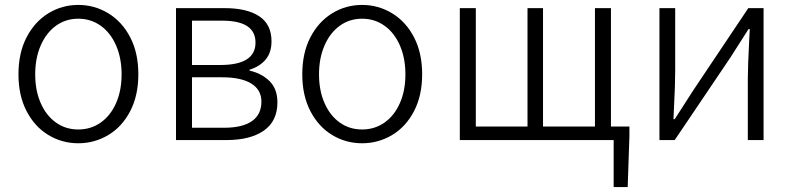

<svg xmlns="http://www.w3.org/2000/svg" viewBox="-20 -569 3220 780"><path d="M55 -267Q55 -354 88 -417.5Q121 -481 176.5 -515Q232 -549 298 -549Q364 -549 420 -515Q476 -481 509 -417.5Q542 -354 542 -267Q542 -181 509 -117.5Q476 -54 420 -20.5Q364 13 298 13Q232 13 176.5 -20.5Q121 -54 88 -117.5Q55 -181 55 -267ZM474 -267Q474 -333 451.5 -384.5Q429 -436 389 -464.5Q349 -493 298 -493Q247 -493 207.5 -464.5Q168 -436 145.5 -384.5Q123 -333 123 -267Q123 -201 145.5 -150Q168 -99 207.5 -71Q247 -43 298 -43Q349 -43 389 -71Q429 -99 451.5 -150Q474 -201 474 -267Z M1083 -401Q1083 -356 1059.5 -327.5Q1036 -299 994 -286V-282Q1043 -271 1075 -239.5Q1107 -208 1107 -153Q1107 -77 1052 -38.5Q997 0 900 0H695V-536H892Q983 -536 1033 -503Q1083 -470 1083 -401ZM1018 -396Q1018 -485 883 -485H760V-305H875Q1018 -305 1018 -396ZM1042 -156Q1042 -204 1001 -229.5Q960 -255 882 -255H760V-50H890Q965 -50 1003.5 -77Q1042 -104 1042 -156Z M1208 -267Q1208 -354 1241 -417.5Q1274 -481 1329.5 -515Q1385 -549 1451 -549Q1517 -549 1573 -515Q1629 -481 1662 -417.5Q1695 -354 1695 -267Q1695 -181 1662 -117.5Q1629 -54 1573 -20.5Q1517 13 1451 13Q1385 13 1329.5 -20.5Q1274 -54 1241 -117.5Q1208 -181 1208 -267ZM1627 -267Q1627 -333 1604.5 -384.5Q1582 -436 1542 -464.5Q1502 -493 1451 -493Q1400 -493 1360.5 -464.5Q1321 -436 1298.5 -384.5Q1276 -333 1276 -267Q1276 -201 1298.5 -150Q1321 -99 1360.5 -71Q1400 -43 1451 -43Q1502 -43 1542 -71Q1582 -99 1604.5 -150Q1627 -201 1627 -267Z M2428 0V-55H2537V-15L2530 191H2473V0ZM1913 -536V-55H2123V-536H2186V-55H2397V-536H2462V0H1848V-536Z M2723 -536V-285Q2723 -222 2718 -130Q2717 -108 2716 -85H2721Q2738 -111 2754 -136L2795 -200L3020 -536H3082V0H3018V-250Q3018 -298 3024 -414Q3025 -433 3026 -451H3021L2947 -335L2721 0H2659V-536Z"/></svg>

Font: 寒蝉端黑体 Light
Style: Regular
Weight: 300
Designer: ChillDuanSans {Warren2060}; 
Source Han Sans {Ryoko NISHIZUKA 西塚涼子 (kana, bopomofo & ideographs); Paul D. Hunt (Latin, G
Foundry: ChillType&Adobe
Version: Version 1.300;Glyphs 3.3 (3306)